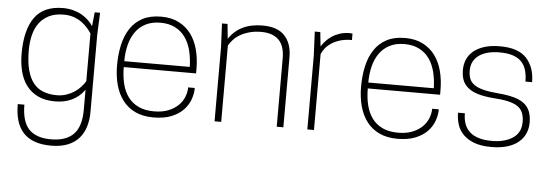

<svg xmlns="http://www.w3.org/2000/svg" viewBox="-49 -683 2968 1037"><g transform="rotate(5 1435.5 -165.0)"><path d="M255 208Q202 208 164 194Q126 180 102 153Q78 126 67 87.5Q56 49 56 0H92Q92 91 131 132.5Q170 174 251 174Q332 174 373 132.5Q414 91 414 0V-109Q359 -32 255 -32Q201 -32 163 -50Q125 -68 100.5 -100Q76 -132 64.5 -176.5Q53 -221 53 -274Q53 -402 101.5 -470Q150 -538 255 -538Q285 -538 311 -531Q337 -524 357.5 -512Q378 -500 393.5 -485Q409 -470 419 -454L427 -530H456L451 -410V-400V9Q451 51 440 87.5Q429 124 405.5 151Q382 178 344.5 193Q307 208 255 208ZM261 -66Q289 -66 313 -74Q337 -82 356 -94.5Q375 -107 389.5 -123Q404 -139 414 -155V-414Q405 -428 391.5 -443.5Q378 -459 359.5 -472.5Q341 -486 316.5 -494.5Q292 -503 261 -503Q215 -503 182.5 -487Q150 -471 129.5 -443.5Q109 -416 99.5 -378Q90 -340 90 -295Q90 -232 101.5 -188.5Q113 -145 134.5 -118Q156 -91 188 -78.5Q220 -66 261 -66Z M792 8Q735 8 693.5 -11.5Q652 -31 625 -66.5Q598 -102 585 -150Q572 -198 572 -255Q572 -315 583.5 -366.5Q595 -418 620.5 -456.5Q646 -495 687 -516.5Q728 -538 787 -538Q843 -538 883.5 -517Q924 -496 950 -460.5Q976 -425 988.5 -377Q1001 -329 1001 -275V-249H609Q609 -200 619 -159Q629 -118 651 -88Q673 -58 708 -41.5Q743 -25 792 -25Q837 -25 869.5 -38Q902 -51 923 -71.5Q944 -92 954.5 -118Q965 -144 965 -170H1001Q1001 -140 990 -108.5Q979 -77 954.5 -51Q930 -25 890 -8.5Q850 8 792 8ZM964 -281Q963 -329 952.5 -370Q942 -411 920.5 -441Q899 -471 865.5 -488Q832 -505 786 -505Q740 -505 706.5 -488Q673 -471 651.5 -441Q630 -411 619.5 -370Q609 -329 609 -281Z M1496 0H1460V-370Q1460 -439 1427 -471Q1394 -503 1333 -503Q1297 -503 1268.5 -495Q1240 -487 1218.5 -474.5Q1197 -462 1182.5 -446Q1168 -430 1159 -414V0H1123V-400L1117 -530H1147L1155 -450Q1213 -538 1337 -538Q1418 -538 1457 -496Q1496 -454 1496 -380Z M1662 0H1626V-400L1620 -530H1650L1658 -453Q1667 -467 1680.5 -482Q1694 -497 1712.5 -509.5Q1731 -522 1755 -530Q1779 -538 1809 -538Q1813 -538 1816.5 -537.5Q1820 -537 1824 -537V-502Q1786 -502 1758 -493Q1730 -484 1710.5 -470.5Q1691 -457 1679.5 -441.5Q1668 -426 1662 -412Z M2115 8Q2058 8 2016.5 -11.5Q1975 -31 1948 -66.5Q1921 -102 1908 -150Q1895 -198 1895 -255Q1895 -315 1906.5 -366.5Q1918 -418 1943.5 -456.5Q1969 -495 2010 -516.5Q2051 -538 2110 -538Q2166 -538 2206.5 -517Q2247 -496 2273 -460.5Q2299 -425 2311.5 -377Q2324 -329 2324 -275V-249H1932Q1932 -200 1942 -159Q1952 -118 1974 -88Q1996 -58 2031 -41.5Q2066 -25 2115 -25Q2160 -25 2192.5 -38Q2225 -51 2246 -71.5Q2267 -92 2277.5 -118Q2288 -144 2288 -170H2324Q2324 -140 2313 -108.5Q2302 -77 2277.5 -51Q2253 -25 2213 -8.5Q2173 8 2115 8ZM2287 -281Q2286 -329 2275.5 -370Q2265 -411 2243.5 -441Q2222 -471 2188.5 -488Q2155 -505 2109 -505Q2063 -505 2029.5 -488Q1996 -471 1974.5 -441Q1953 -411 1942.5 -370Q1932 -329 1932 -281Z M2624 8Q2568 8 2531 -6Q2494 -20 2471 -43.5Q2448 -67 2438.5 -97.5Q2429 -128 2429 -161H2466Q2466 -25 2624 -25Q2693 -25 2737 -54Q2781 -83 2781 -142Q2781 -202 2742.5 -226.5Q2704 -251 2613 -256Q2562 -260 2528 -270.5Q2494 -281 2473 -298.5Q2452 -316 2443.5 -339.5Q2435 -363 2435 -395Q2435 -424 2446 -450Q2457 -476 2480 -495.5Q2503 -515 2538.5 -526.5Q2574 -538 2624 -538Q2724 -538 2768.5 -489Q2813 -440 2813 -360H2777Q2777 -393 2769.5 -420Q2762 -447 2744.5 -466Q2727 -485 2697.5 -495Q2668 -505 2624 -505Q2592 -505 2564.5 -498.5Q2537 -492 2516.5 -478.5Q2496 -465 2484 -444Q2472 -423 2472 -393Q2472 -368 2479.5 -349Q2487 -330 2505.5 -317Q2524 -304 2555.5 -296Q2587 -288 2635 -284Q2685 -280 2720 -270.5Q2755 -261 2777 -244Q2799 -227 2809 -201.5Q2819 -176 2819 -140Q2819 -110 2807.5 -83Q2796 -56 2772 -35.5Q2748 -15 2711 -3.5Q2674 8 2624 8Z"/></g></svg>

Font: Tanohe Sans ExtraLight
Style: Regular
Weight: 250
Designer: Village Type and Design LLC & Cristiano Sobral
Foundry: Cooper Hewitt Smithsonian Design Museum
Version: Version 1.00;September 29, 2021;FontCreator 13.0.0.2655 64-b